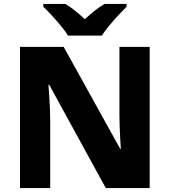

<svg xmlns="http://www.w3.org/2000/svg" viewBox="-20 -951 858 971"><path d="M737 0H515L229 -522H225Q227 -499 229 -466.5Q231 -434 232.5 -400.5Q234 -367 234 -338V0H81V-714H302L588 -198H591Q590 -220 588 -251Q586 -282 585 -315.5Q584 -349 584 -374V-714H737ZM324 -771Q310 -794 287.5 -821Q265 -848 241.5 -873.5Q218 -899 199 -917V-931H311Q337 -915 360 -896.5Q383 -878 409 -854Q435 -878 459 -897Q483 -916 509 -931H620V-917Q603 -900 579 -874.5Q555 -849 532.5 -821.5Q510 -794 495 -771Z"/></svg>

Font: Noto Sans Khmer ExtraBold
Style: Regular
Weight: 800
Version: Version 2.003